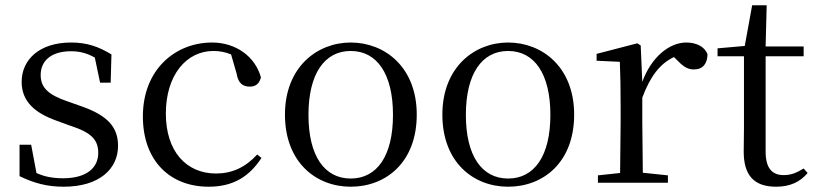

<svg xmlns="http://www.w3.org/2000/svg" viewBox="-20 -692 3090 727"><path d="M221 15C357 15 427 -53 427 -140C427 -210 388 -255 287 -290L236 -308C163 -333 134 -360 134 -408C134 -461 173 -498 249 -498C281 -498 309 -491 339 -474L359 -379H399L402 -486C352 -516 309 -531 249 -531C129 -531 62 -466 62 -382C62 -307 113 -264 194 -235L246 -216C327 -190 352 -162 352 -113C352 -56 307 -17 219 -17C177 -17 146 -24 118 -37L98 -144H54V-25C108 1 157 15 221 15Z M770 15C865 15 925 -25 970 -94L954 -107C909 -58 858 -35 798 -35C686 -35 608 -118 608 -262C608 -408 686 -499 788 -499C811 -499 833 -495 855 -486L876 -413C882 -378 898 -364 926 -364C948 -364 962 -375 968 -399C946 -479 872 -531 783 -531C645 -531 521 -430 521 -251C521 -84 623 15 770 15Z M1308 15C1441 15 1558 -77 1558 -258C1558 -438 1437 -531 1308 -531C1180 -531 1059 -437 1059 -258C1059 -78 1176 15 1308 15ZM1308 -16C1209 -16 1148 -101 1148 -257C1148 -413 1209 -499 1308 -499C1407 -499 1468 -413 1468 -257C1468 -101 1407 -16 1308 -16Z M1904 15C2037 15 2154 -77 2154 -258C2154 -438 2033 -531 1904 -531C1776 -531 1655 -437 1655 -258C1655 -78 1772 15 1904 15ZM1904 -16C1805 -16 1744 -101 1744 -257C1744 -413 1805 -499 1904 -499C2003 -499 2064 -413 2064 -257C2064 -101 2003 -16 1904 -16Z M2327 0H2509V-28L2414 -38L2412 -229V-322C2442 -403 2479 -451 2532 -476L2541 -467C2564 -443 2581 -429 2607 -429C2642 -429 2658 -451 2659 -486C2649 -515 2617 -531 2579 -531C2512 -531 2445 -473 2412 -382L2406 -520L2393 -528L2239 -488V-462L2327 -458C2329 -408 2330 -358 2330 -289V-229L2328 -37L2244 -28V0Z M2919 15C2971 15 3010 -3 3038 -37L3023 -54C2996 -38 2977 -29 2947 -29C2903 -29 2879 -56 2879 -118V-479H3023V-516H2879L2883 -672H2828L2800 -518L2697 -509V-479H2797V-207C2797 -171 2796 -150 2796 -118C2796 -28 2835 15 2919 15Z"/></svg>

Font: Source Han Serif CN
Style: Regular
Weight: 400
Designer: Ryoko NISHIZUKA 西塚涼子 (kana & ideographs); Frank Grießhammer (Latin, Greek & Cyrillic); Wenlong ZHANG 张文龙 (bopomofo); San
Foundry: Adobe
Version: Version 2.003;hotconv 1.1.1;makeotfexe 2.6.0